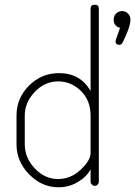

<svg xmlns="http://www.w3.org/2000/svg" viewBox="-20 -788 573 814"><path d="M382 -768Q399 -768 399 -751V-18Q399 -11 394 -5.5Q389 0 382 0Q375 0 369.5 -5.5Q364 -11 364 -18V-70Q347 -38 309.5 -16Q272 6 228 6Q157 6 103.5 -49Q50 -104 50 -176V-298Q50 -372 103 -425Q156 -478 230 -478Q321 -478 364 -402V-751Q364 -768 382 -768ZM85 -298V-176Q85 -119 127.5 -74Q170 -29 226 -29Q280 -29 322 -68.5Q364 -108 364 -139V-298Q364 -363 322.5 -403Q281 -443 227 -443Q170 -443 127.5 -398.5Q85 -354 85 -298ZM498 -741Q512 -741 522.5 -730.5Q533 -720 533 -705Q533 -674 500 -608Q495 -598 486 -598Q470 -598 470 -613Q470 -617 471 -619L489 -670Q462 -677 462 -705Q462 -720 472 -730.5Q482 -741 498 -741Z"/></svg>

Font: Dosis
Style: ExtraLight
Weight: 250
Designer: Edgar Tolentino, Pablo Impallari, Igino Marini
Foundry: Edgar Tolentino, Pablo Impallari, Igino Marini
Version: Version 1.007